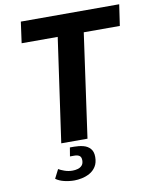

<svg xmlns="http://www.w3.org/2000/svg" viewBox="-96 -757 823 1038"><g transform="rotate(-10 315.5 -238.0)"><path d="M192 0 273 -570H75L91 -686H631L614 -570H416L336 0ZM228 210Q200 210 172.5 203.5Q145 197 126 183L151 134Q162 141 183 148.5Q204 156 227 156Q242 156 256 152Q270 148 279 138Q288 128 288 110Q288 92 278 85Q268 78 251 78H226L234 30H257Q284 30 307.5 36Q331 42 345.5 58.5Q360 75 360 104Q360 136 346.5 157Q333 178 312 189.5Q291 201 268.5 205.5Q246 210 228 210Z"/></g></svg>

Font: Chivo Mono SemiBold
Style: Italic
Weight: 600
Italic angle: -8.05°
Monospace: yes
Version: Version 1.008